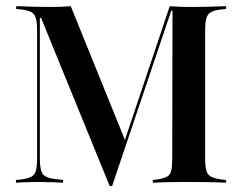

<svg xmlns="http://www.w3.org/2000/svg" viewBox="-20 -591 784 621"><path d="M334.7 10.5 112.9 -533.1H108.9V-78.2Q108.9 -40.3 119 -27.4Q129 -14.5 163.7 -11.3L183.9 -8.9V0Q172.6 -0.8 151.6 -1.6Q130.6 -2.4 104.8 -2.4Q89.5 -2.4 75.8 -2Q62.1 -1.6 50.8 -1.2Q39.5 -0.8 31.5 0V-8.9L48.4 -10.5Q70.2 -13.7 81 -19.4Q91.9 -25 96 -38.7Q100 -52.4 100 -78.2V-492.7Q100 -518.5 96 -532.3Q91.9 -546 81 -552Q70.2 -558.1 47.6 -560.5L32.3 -562.1V-571Q43.5 -571 60.1 -570.2Q76.6 -569.4 98 -569Q119.4 -568.5 142.7 -568.5H154.8Q170.2 -568.5 184.3 -569.4Q198.4 -570.2 208.9 -571L387.9 -129L379 -123.4L529 -571Q549.2 -569.4 564.1 -569Q579 -568.5 592.7 -568.5H600.8Q625 -568.5 646 -569Q666.9 -569.4 683.5 -570.2Q700 -571 711.3 -571V-562.1L696 -560.5Q674.2 -558.1 662.9 -552Q651.6 -546 647.6 -532.3Q643.5 -518.5 643.5 -492.7V-78.2Q643.5 -52.4 647.6 -38.7Q651.6 -25 662.9 -19.4Q674.2 -13.7 696 -10.5L711.3 -8.9V0Q700 -0.8 683.5 -1.2Q666.9 -1.6 646 -2Q625 -2.4 600.8 -2.4H591.1H581.5Q558.9 -2.4 538.3 -2Q517.7 -1.6 501.6 -1.2Q485.5 -0.8 474.2 0V-8.9L487.9 -10.5Q508.9 -13.7 519.8 -19.4Q530.6 -25 533.9 -38.7Q537.1 -52.4 537.1 -78.2L537.9 -556.5H533.9L342.7 10.5Z"/></svg>

Font: Playfair 144pt SemiCondensed SemiBold
Style: Regular
Weight: 600
Width: 4
Designer: Claus Eggers Sørensen
Foundry: Claus Eggers Sørensen
Version: Version 2.203